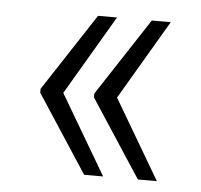

<svg xmlns="http://www.w3.org/2000/svg" viewBox="-37 -491 479 457"><g transform="rotate(5 202.0 -262.0)"><path d="M113.3 -262.2 225.1 -72.3H179.7L58.6 -257.8V-267.1L179.7 -452.1H225.1ZM241.7 -262.2 353.5 -72.3H308.1L187 -257.8V-267.1L308.1 -452.1H353.5Z"/></g></svg>

Font: Roboto Condensed Light
Style: Regular
Weight: 300
Designer: Google
Version: Version 2.134; 2016